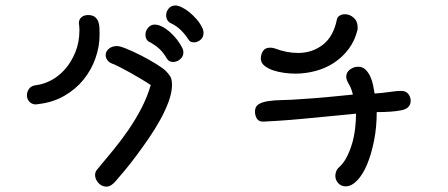

<svg xmlns="http://www.w3.org/2000/svg" viewBox="-20 -654 1649 707"><path d="M400.4 -417Q383.8 -421.9 376.5 -431.2Q369.1 -440.4 369.1 -451.2Q369.1 -464.8 380.9 -474.6Q392.6 -484.4 411.1 -484.4Q421.9 -484.4 446.8 -474.1Q471.7 -463.9 499.5 -449.7Q527.3 -435.5 552.7 -419.9Q578.1 -404.3 589.8 -393.6Q599.6 -383.8 606.4 -373.5Q613.3 -363.3 613.3 -340.8Q613.3 -314.5 601.6 -281.7Q589.8 -249 570.8 -214.4Q551.8 -179.7 528.3 -145.5Q504.9 -111.3 481.9 -80.6Q459 -49.8 438.5 -25.4Q418 -1 406.2 12.7Q388.7 33.2 372.1 33.2Q354.5 33.2 342.3 19.5Q330.1 5.9 330.1 -9.8Q330.1 -22.5 339.8 -32.2Q369.1 -67.4 397.9 -102.5Q426.8 -137.7 452.6 -175.3Q478.5 -212.9 500 -253.9Q521.5 -294.9 535.2 -340.8Q517.6 -352.5 497.1 -364.7Q476.6 -377 458 -387.2Q439.5 -397.5 424.3 -405.3Q409.2 -413.1 400.4 -417ZM271.5 -561.5Q270.5 -564.5 270.5 -569.3Q270.5 -583 280.3 -590.8Q290 -598.6 303.7 -598.6Q320.3 -598.6 329.1 -591.8Q337.9 -585 341.8 -574.7Q345.7 -564.5 346.2 -551.3Q346.7 -538.1 346.7 -526.4Q346.7 -482.4 331.5 -439.5Q316.4 -396.5 287.6 -360.8Q258.8 -325.2 216.3 -300.8Q173.8 -276.4 119.1 -270.5Q116.2 -269.5 112.3 -269.5Q97.7 -269.5 88.4 -279.3Q79.1 -289.1 79.1 -302.7Q79.1 -316.4 87.4 -327.6Q95.7 -338.9 115.2 -340.8Q140.6 -343.8 168.5 -358.4Q196.3 -373 219.2 -398.9Q242.2 -424.8 257.3 -461.4Q272.5 -498 272.5 -543.9Q272.5 -548.8 272 -552.7Q271.5 -556.6 271.5 -561.5ZM535.2 -497.1Q524.4 -501 520 -508.8Q515.6 -516.6 515.6 -526.4Q515.6 -540 525.4 -551.8Q535.2 -563.5 549.8 -563.5Q561.5 -563.5 575.7 -556.6Q589.8 -549.8 604 -537.6Q618.2 -525.4 630.9 -509.3Q643.6 -493.2 652.3 -475.6Q655.3 -467.8 655.3 -460.9Q655.3 -446.3 643.6 -436Q631.8 -425.8 617.2 -425.8Q603.5 -425.8 595.7 -436.5Q582 -460 567.9 -473.1Q553.7 -486.3 535.2 -497.1ZM611.3 -567.4Q591.8 -576.2 591.8 -597.7Q591.8 -611.3 601.1 -622.6Q610.4 -633.8 626 -633.8Q635.7 -633.8 648.9 -627.4Q662.1 -621.1 676.3 -609.9Q690.4 -598.6 704.1 -583Q717.8 -567.4 726.6 -547.9Q729.5 -540 729.5 -533.2Q729.5 -516.6 718.3 -507.3Q707 -498 694.3 -498Q679.7 -498 673.8 -508.8Q646.5 -550.8 611.3 -567.4Z M1220.7 -583Q1222.7 -591.8 1231 -596.7Q1239.3 -601.6 1250 -601.6Q1267.6 -601.6 1282.2 -588.9Q1296.9 -576.2 1296.9 -553.7V-545.9Q1287.1 -504.9 1264.2 -474.1Q1241.2 -443.4 1210 -422.9Q1178.7 -402.3 1141.6 -392.6Q1104.5 -382.8 1067.4 -382.8Q1048.8 -382.8 1026.9 -385.7Q1004.9 -388.7 985.8 -395Q966.8 -401.4 953.6 -412.1Q940.4 -422.9 940.4 -438.5Q940.4 -453.1 948.2 -465.8Q956.1 -478.5 974.6 -478.5Q983.4 -478.5 992.2 -475.6Q1036.1 -459 1077.1 -459Q1129.9 -459 1168.9 -489.3Q1208 -519.5 1220.7 -583ZM949.2 -206.1Q932.6 -206.1 925.8 -217.3Q918.9 -228.5 918.9 -243.2Q918.9 -261.7 932.1 -270Q945.3 -278.3 967.8 -281.7Q990.2 -285.2 1021.5 -285.6Q1052.7 -286.1 1089.8 -289.1Q1136.7 -292 1184.6 -296.4Q1232.4 -300.8 1279.3 -305.7Q1274.4 -328.1 1264.6 -344.2Q1254.9 -360.4 1254.9 -371.1Q1254.9 -387.7 1268.6 -397.9Q1282.2 -408.2 1298.8 -408.2Q1315.4 -408.2 1326.2 -397.5Q1336.9 -386.7 1343.8 -371.6Q1350.6 -356.4 1354 -339.4Q1357.4 -322.3 1359.4 -309.6Q1388.7 -311.5 1414.6 -315.4Q1440.4 -319.3 1457 -319.3Q1474.6 -319.3 1483.4 -308.1Q1492.2 -296.9 1492.2 -283.2Q1492.2 -254.9 1458.5 -248Q1424.8 -241.2 1367.2 -241.2Q1367.2 -185.5 1357.4 -136.2Q1347.7 -86.9 1332 -49.3Q1316.4 -11.7 1295.4 10.3Q1274.4 32.2 1252.9 32.2Q1236.3 32.2 1225.6 20.5Q1214.8 8.8 1214.8 -6.8Q1214.8 -13.7 1217.8 -22.5Q1220.7 -31.2 1228.5 -38.1Q1245.1 -52.7 1256.8 -75.7Q1268.6 -98.6 1276.4 -125Q1284.2 -151.4 1287.6 -180.2Q1291 -209 1291 -235.4Q1241.2 -230.5 1189.9 -225.6Q1138.7 -220.7 1092.3 -216.3Q1045.9 -211.9 1008.3 -209.5Q970.7 -207 949.2 -206.1Z"/></svg>

Font: Gamja Flower
Style: Regular
Weight: 400
Designer: YoonDesign Inc.
Foundry: YoonDesign Inc.
Version: Version 3.00;build 20171102